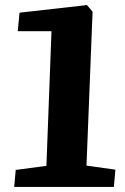

<svg xmlns="http://www.w3.org/2000/svg" viewBox="-20 -737 493 757"><path d="M183 -614H50L57 -687L323 -717L345 -691L321 -84L435 -68L429 0H36L42 -67L163 -83Z"/></svg>

Font: Literata
Style: Bold Italic
Weight: 700
Italic angle: -2°
Designer: Latin by Veronika Burian and Jose Scaglione. Greek by Irene Vlachou. Cyrillic by Vera Evstafieva
Foundry: TypeTogether
Version: Version 3.103;gftools[0.9.29]